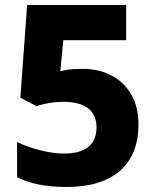

<svg xmlns="http://www.w3.org/2000/svg" viewBox="-20 -734 617 764"><path d="M531 -239Q531 -120 458 -55Q385 10 244 10Q123 10 48 -29V-169Q86 -150 138.5 -136.5Q191 -123 235 -123Q298 -123 331 -149Q364 -175 364 -228Q364 -277 330.5 -303Q297 -329 230 -329Q182 -329 125 -312L61 -345L88 -714H482V-574H232L220 -451Q224 -452 246 -456Q268 -460 309 -460Q373 -460 423 -434Q473 -408 502 -358.5Q531 -309 531 -239Z"/></svg>

Font: Noto Sans UI ExtraBold
Style: Regular
Weight: 800
Designer: Monotype Design Team
Foundry: Monotype Imaging Inc.
Version: Version 1.001